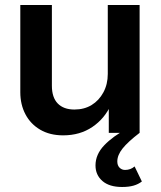

<svg xmlns="http://www.w3.org/2000/svg" viewBox="-20 -530 644 766"><path d="M232 10Q179 10 140.5 -12.5Q102 -35 81.5 -74Q61 -113 61 -162V-510H187V-188Q187 -141 210.5 -117Q234 -93 277 -93Q316 -93 345.5 -111Q375 -129 392.5 -161.5Q410 -194 410 -235L423 -113Q398 -57 348.5 -23.5Q299 10 232 10ZM414 0V-120H410V-510H537V0ZM467 216Q416 216 388.5 192Q361 168 361 130Q361 86 396 49.5Q431 13 488 -17L537 0Q490 36 469 62.5Q448 89 448 114Q448 130 457 139Q466 148 479 148Q501 148 517 134L546 194Q532 205 513 210.5Q494 216 467 216Z"/></svg>

Font: Instrument Sans SemiBold
Style: Regular
Weight: 600
Designer: Rodrigo Fuenzalida
Foundry: fragTYPE
Version: Version 1.000;gftools[0.9.28]